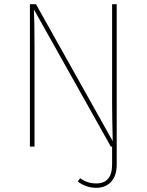

<svg xmlns="http://www.w3.org/2000/svg" viewBox="-20 -701 701 918"><path d="M516 -681H538V86Q538 140 511 168.5Q484 197 440 197Q392 197 352 167L363 151Q397 176 440 176Q516 176 516 85V0H510L142 -656Q145 -604 145 -477V0H123V-681H152L519 -26Q516 -146 516 -205Z"/></svg>

Font: FiraGO Thin
Style: Regular
Weight: 100
Designer: bBox Type
Foundry: bBox Type GmbH
Version: Version 1.001;PS 001.001;hotconv 1.0.88;makeotf.lib2.5.64775